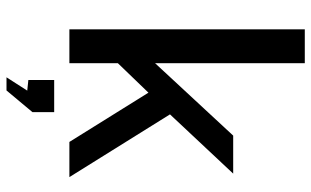

<svg xmlns="http://www.w3.org/2000/svg" viewBox="-208 -575 982 606"><g transform="rotate(90 283.0 -272.0)"><path d="M72.5 0V-743H179.5V-270.5L408 -517H528L341 -317.5L539 0H428L272.5 -249.5L179.5 -153V0ZM224 198.5 266 133 232.5 129.5V48H334V116.5L265.5 198.5Z"/></g></svg>

Font: Public Sans Thin Medium
Style: Regular
Weight: 500
Version: Version 2.001